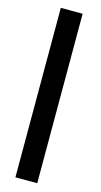

<svg xmlns="http://www.w3.org/2000/svg" viewBox="-127 -853 470 896"><g transform="rotate(15 108.0 -405.5)"><path d="M48.8 3.9V-814.9H154.3V3.9Z"/></g></svg>

Font: Gap Sans
Style: Bold
Weight: 400
Designer: Alexandre Liziard and Etienne Ozeray
Foundry: Interstices.io
Version: Version 1.610